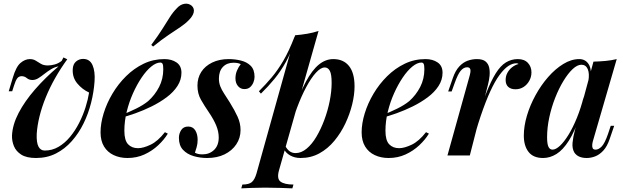

<svg xmlns="http://www.w3.org/2000/svg" viewBox="-20 -855 3445 1056"><path d="M470 -346Q433 -363 405.5 -395.5Q378 -428 380 -473Q381 -502 398 -516.5Q415 -531 437 -531Q474 -531 489 -496.5Q504 -462 500 -407Q496 -349 481 -289.5Q466 -230 439.5 -176Q413 -122 375 -79Q337 -36 288 -11Q239 14 178 14Q126 14 97 -4.5Q68 -23 56.5 -51.5Q45 -80 46 -110Q49 -170 82.5 -234Q116 -298 172.5 -363Q229 -428 302 -490Q280 -486 260.5 -474Q241 -462 224 -448.5Q207 -435 191 -425Q175 -415 158 -415Q140 -415 127.5 -425.5Q115 -436 99 -436Q84 -436 75 -424.5Q66 -413 57 -384L47 -353H28L50 -426Q68 -488 93 -509Q118 -530 144 -530Q163 -530 176.5 -521.5Q190 -513 205 -504Q220 -495 243 -495Q261 -495 281 -500.5Q301 -506 319 -520L329 -539L350 -529Q313 -478 283 -425Q253 -372 231.5 -319Q210 -266 197.5 -215.5Q185 -165 182 -119Q180 -71 191.5 -49Q203 -27 226 -27Q267 -27 302 -47.5Q337 -68 365.5 -102.5Q394 -137 415.5 -179.5Q437 -222 450.5 -265Q464 -308 470 -346Z M642 -220Q689 -238 728.5 -257.5Q768 -277 795 -299Q832 -332 855 -376.5Q878 -421 878 -474Q878 -497 874 -504Q870 -511 862 -511Q839 -511 812 -489Q785 -467 759 -428.5Q733 -390 711.5 -342Q690 -294 677 -241Q664 -188 664 -136Q664 -83 684.5 -61.5Q705 -40 739 -40Q768 -40 808 -59Q848 -78 887 -128L903 -120Q883 -87 850 -56Q817 -25 774.5 -5.5Q732 14 681 14Q639 14 605 -2Q571 -18 552 -49.5Q533 -81 533 -127Q533 -176 550 -231.5Q567 -287 598.5 -340Q630 -393 673.5 -436Q717 -479 770 -504.5Q823 -530 884 -530Q924 -530 951 -511.5Q978 -493 978 -455Q978 -416 956 -382Q934 -348 896.5 -320Q859 -292 814.5 -270Q770 -248 725 -232Q680 -216 641 -206ZM812 -608Q850 -659 873.5 -696.5Q897 -734 914.5 -761.5Q932 -789 953 -810Q971 -830 994 -834Q1017 -838 1035 -823Q1050 -808 1045.5 -787.5Q1041 -767 1019 -745Q1000 -725 972.5 -706.5Q945 -688 907.5 -663Q870 -638 822 -599Z M1052 -15Q1060 -11 1069 -8.5Q1078 -6 1094 -6Q1132 -6 1157.5 -30.5Q1183 -55 1183 -99Q1183 -131 1169.5 -164Q1156 -197 1129 -237Q1105 -272 1085.5 -306Q1066 -340 1066 -384Q1066 -427 1087 -459.5Q1108 -492 1147 -511Q1186 -530 1238 -530Q1272 -530 1305 -522Q1338 -514 1359 -493Q1380 -472 1380 -432Q1380 -418 1374 -402.5Q1368 -387 1356 -376Q1344 -365 1324 -365Q1303 -365 1289 -381.5Q1275 -398 1275 -424Q1275 -447 1283.5 -467Q1292 -487 1304 -502Q1290 -510 1264 -510Q1228 -510 1206 -487Q1184 -464 1184 -422Q1184 -400 1191.5 -380.5Q1199 -361 1212.5 -340.5Q1226 -320 1243 -293Q1271 -248 1287 -212.5Q1303 -177 1303 -140Q1303 -96 1279.5 -61Q1256 -26 1215 -6Q1174 14 1119 14Q1080 14 1044.5 3.5Q1009 -7 986.5 -31Q964 -55 964 -97Q964 -120 976.5 -139.5Q989 -159 1015 -159Q1041 -159 1054 -138Q1067 -117 1067 -86Q1067 -64 1061.5 -45.5Q1056 -27 1052 -15Z M1766 -484Q1744 -484 1717.5 -455Q1691 -426 1664 -375.5Q1637 -325 1613.5 -262Q1590 -199 1573 -130L1592 -234Q1627 -340 1662 -405Q1697 -470 1734 -500Q1771 -530 1813 -530Q1869 -530 1899.5 -492Q1930 -454 1930 -380Q1930 -334 1917 -281Q1904 -228 1879.5 -176Q1855 -124 1819 -80.5Q1783 -37 1736.5 -11.5Q1690 14 1633 14Q1601 14 1576 0Q1551 -14 1539 -39L1547 -56Q1559 -33 1573 -23Q1587 -13 1606 -13Q1637 -13 1666.5 -37.5Q1696 -62 1720.5 -103.5Q1745 -145 1764 -196Q1783 -247 1793.5 -300Q1804 -353 1804 -399Q1804 -447 1794 -465.5Q1784 -484 1766 -484ZM1603 -661Q1638 -664 1670.5 -669.5Q1703 -675 1732 -685L1515 80Q1501 128 1523 144Q1545 160 1594 160L1588 181Q1565 180 1524 178.5Q1483 177 1438 177Q1401 177 1363 178.5Q1325 180 1307 181L1313 160Q1349 160 1365 146.5Q1381 133 1391 98ZM1404 -353Q1442 -391 1474.5 -429.5Q1507 -468 1538 -520.5Q1569 -573 1600 -653L1603 -637Q1582 -568 1553 -515.5Q1524 -463 1489.5 -421Q1455 -379 1415 -340Z M2078 -220Q2125 -238 2164.5 -257.5Q2204 -277 2231 -299Q2268 -332 2291 -376.5Q2314 -421 2314 -474Q2314 -497 2310 -504Q2306 -511 2298 -511Q2275 -511 2248 -489Q2221 -467 2195 -428.5Q2169 -390 2147.5 -342Q2126 -294 2113 -241Q2100 -188 2100 -136Q2100 -83 2120.5 -61.5Q2141 -40 2175 -40Q2204 -40 2244 -59Q2284 -78 2323 -128L2339 -120Q2319 -87 2286 -56Q2253 -25 2210.5 -5.5Q2168 14 2117 14Q2075 14 2041 -2Q2007 -18 1988 -49.5Q1969 -81 1969 -127Q1969 -176 1986 -231.5Q2003 -287 2034.5 -340Q2066 -393 2109.5 -436Q2153 -479 2206 -504.5Q2259 -530 2320 -530Q2360 -530 2387 -511.5Q2414 -493 2414 -455Q2414 -416 2392 -382Q2370 -348 2332.5 -320Q2295 -292 2250.5 -270Q2206 -248 2161 -232Q2116 -216 2077 -206Z M2564 0H2441L2561 -431Q2570 -461 2567 -473Q2564 -485 2549 -485Q2530 -485 2514 -466Q2498 -447 2481 -399L2464 -352H2445L2471 -427Q2485 -467 2506 -489.5Q2527 -512 2552 -521Q2577 -530 2603 -530Q2635 -530 2650.5 -517Q2666 -504 2670.5 -483Q2675 -462 2672.5 -437.5Q2670 -413 2664 -390ZM2820 -507Q2798 -507 2775 -491.5Q2752 -476 2727 -442Q2702 -408 2676.5 -352.5Q2651 -297 2624 -217.5Q2597 -138 2570 -30L2594 -163Q2625 -268 2652.5 -338.5Q2680 -409 2706.5 -451.5Q2733 -494 2763 -512Q2793 -530 2828 -530Q2864 -530 2883.5 -509Q2903 -488 2903 -457Q2903 -432 2891 -410.5Q2879 -389 2859.5 -376.5Q2840 -364 2815 -364Q2790 -364 2775.5 -377Q2761 -390 2761 -415Q2761 -437 2771 -455Q2781 -473 2797 -485.5Q2813 -498 2832 -503Q2830 -505 2827 -506Q2824 -507 2820 -507Z M3019 -32Q3037 -32 3060 -53.5Q3083 -75 3107 -114Q3131 -153 3153 -207Q3175 -261 3191 -325L3170 -217Q3141 -132 3108.5 -81Q3076 -30 3040.5 -8Q3005 14 2967 14Q2913 14 2887 -19.5Q2861 -53 2861 -109Q2861 -161 2878 -218.5Q2895 -276 2925.5 -331.5Q2956 -387 2995 -431.5Q3034 -476 3078 -503Q3122 -530 3166 -530Q3200 -530 3218 -501.5Q3236 -473 3227 -415L3216 -409Q3223 -451 3212.5 -475Q3202 -499 3178 -499Q3155 -499 3129.5 -475Q3104 -451 3079 -410Q3054 -369 3033.5 -317Q3013 -265 3001 -209Q2989 -153 2989 -100Q2989 -63 2996.5 -47.5Q3004 -32 3019 -32ZM3244 -516Q3280 -517 3311.5 -520Q3343 -523 3372 -530L3243 -86Q3239 -74 3237.5 -61.5Q3236 -49 3239.5 -40.5Q3243 -32 3256 -32Q3272 -32 3289 -49Q3306 -66 3324 -118L3339 -163H3358L3333 -90Q3319 -49 3298 -26.5Q3277 -4 3253.5 5Q3230 14 3207 14Q3159 14 3139 -16Q3126 -38 3129 -70Q3132 -102 3142 -139Z"/></svg>

Font: Playfair Display SemiBold
Style: Italic
Weight: 600
Italic angle: -14°
Designer: Claus Eggers Sørensen
Foundry: Claus Eggers Sørensen
Version: Version 1.203